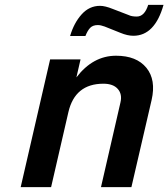

<svg xmlns="http://www.w3.org/2000/svg" viewBox="-20 -769 692 789"><path d="M65 0 186 -525H311L294 -451Q362 -540 457 -540Q541 -540 581.5 -490.5Q622 -441 603 -358L520 0H395L475 -348Q483 -382 464 -403.5Q445 -425 405 -425Q288 -425 261 -308L190 0ZM268 -621Q284 -675 315.5 -710Q347 -745 391 -745Q412 -745 444 -732L509 -707Q521 -701 542 -701Q574 -701 589 -749H652Q616 -622 528 -622Q504 -622 475 -634L410 -660Q394 -666 382 -666Q362 -666 351 -655Q340 -644 331 -621Z"/></svg>

Font: Miedinger
Style: Bold-Italic
Weight: 700
Italic angle: -13°
Version: Version 001.000